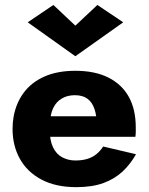

<svg xmlns="http://www.w3.org/2000/svg" viewBox="-20 -762 613 792"><path d="M96 -197.8H538.5L522.2 -282.3H96ZM379.3 -244.7V-217.8L538.5 -197.8Q540.2 -209.8 540.1 -220.5Q540 -231.2 540 -237.2Q540 -310.2 511.7 -361.8Q483.3 -413.5 427.6 -441.8Q371.8 -470 290.8 -470Q216.3 -470 162.7 -446Q109 -422 77.4 -379Q45.8 -336 35.8 -279Q33.8 -267 32.8 -255Q31.8 -243 31.8 -230Q31.8 -161 62.2 -106.5Q92.7 -52 151.6 -21Q210.5 10 294.3 10Q360.3 10 406.7 -7Q453 -24 485.5 -54.4Q518 -84.8 541 -125.8L405.5 -157.7Q394.2 -139.5 377.7 -126.2Q361.2 -112.8 339.8 -106.4Q318.3 -100 290.8 -100Q261.8 -100 237.3 -112.8Q212.7 -125.5 198.8 -154.2Q185 -182.8 185 -230L187 -254.7Q187 -290.7 199.6 -316.6Q212.2 -342.5 235.3 -355.9Q258.3 -369.3 288.7 -369.3Q321.2 -369.3 340.8 -354.7Q360.5 -340 369.9 -311.9Q379.3 -283.8 379.3 -244.7ZM290.8 -656.2 200.2 -741.5 94.3 -670 290.8 -530 488.3 -670 381.7 -741.5Z"/></svg>

Font: Jost* Book
Style: Regular
Weight: 400
Version: Version 3.000